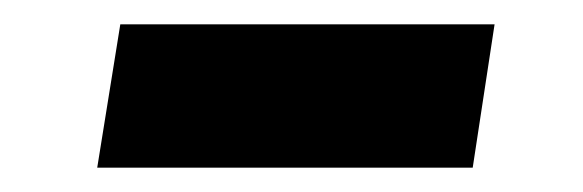

<svg xmlns="http://www.w3.org/2000/svg" viewBox="-20 -347 480 158"><path d="M60 -209 79 -327H387L369 -209Z"/></svg>

Font: Nunito Sans ExtraBold
Style: Italic
Weight: 800
Italic angle: -9°
Designer: Vernon Adams
Foundry: Vernon Adams
Version: Version 3.006; ttfautohint (v1.8.3)